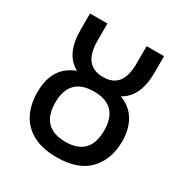

<svg xmlns="http://www.w3.org/2000/svg" viewBox="-168 -844 940 984"><g transform="rotate(30 302.0 -352.0)"><path d="M302 10Q217 10 161 -20.5Q105 -51 78 -105Q51 -159 51 -230Q51 -381 172 -426Q83 -474 83 -616V-714H186V-612Q186 -465 303 -465Q361 -465 389.5 -501Q418 -537 418 -613V-714H521V-617Q521 -473 432 -425Q494 -402 524 -350.5Q554 -299 554 -229Q554 -123 492 -56.5Q430 10 302 10ZM302 -81Q446 -81 446 -230Q446 -378 302 -378Q228 -378 192.5 -340Q157 -302 157 -230Q157 -157 193 -119Q229 -81 302 -81Z"/></g></svg>

Font: Noto Sans Condensed Medium
Style: Regular
Weight: 500
Width: 3
Designer: Monotype Design Team
Foundry: Monotype Imaging Inc.
Version: Version 2.013; ttfautohint (v1.8.4.7-5d5b)